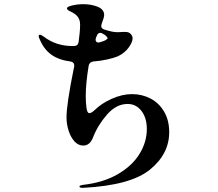

<svg xmlns="http://www.w3.org/2000/svg" viewBox="-20 -839 1040 918"><path d="M789 -207Q789 -103 697 -28Q605 47 379 59H374Q360 59 360 53Q360 49 365 47.5Q370 46 376 45Q474 34 543 -6Q612 -46 647 -103Q682 -160 682 -222Q682 -275 656.5 -308.5Q631 -342 590 -342Q536 -342 491.5 -291Q447 -240 424 -180Q409 -143 378 -143Q354 -143 335 -164Q317 -185 307.5 -216Q298 -247 298 -277Q298 -340 332 -508L335 -521V-526Q335 -542 317 -545Q261 -552 225 -578Q189 -604 169 -653Q165 -661 165 -666Q165 -673 171 -673Q176 -673 189 -664Q248 -619 325 -619H334Q353 -619 356 -639Q363 -689 363 -721Q363 -744 352 -758.5Q341 -773 317 -784Q310 -787 305 -791Q300 -795 300 -799Q300 -807 325.5 -813Q351 -819 378 -819Q417 -819 447.5 -806.5Q478 -794 478 -767Q478 -756 466 -725Q464 -717 464 -715Q464 -703 478 -698Q517 -685 542 -685L564 -686Q575 -687 585 -686Q598 -685 606 -675.5Q614 -666 614 -656Q614 -638 595.5 -612Q577 -586 544 -570Q525 -562 494 -555Q463 -548 426 -545Q407 -542 404 -525Q390 -441 390 -379Q390 -349 393.5 -323.5Q397 -298 407 -298Q417 -298 433 -313Q464 -344 514 -366.5Q564 -389 611 -389Q659 -389 699.5 -368Q740 -347 764.5 -305.5Q789 -264 789 -207ZM459 -682Q448 -682 443 -668L439 -659L437 -650Q437 -642 442.5 -638Q448 -634 458 -637Q478 -643 485 -647Q495 -654 495 -657Q488 -668 480 -673Q477 -674 471 -678Q466 -682 459 -682Z"/></svg>

Font: Shippori Mincho B1
Style: Bold
Weight: 700
Designer: FONTDASU
Foundry: FONTDASU / Google Inc. / but / Adobe
Version: Version 3.110; ttfautohint (v1.8.3)